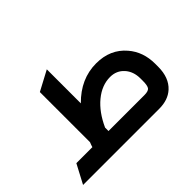

<svg xmlns="http://www.w3.org/2000/svg" viewBox="-124 -899 1153 1153"><g transform="rotate(-45 453.0 -322.5)"><path d="M357 -356Q460 -461 592 -461Q711 -461 781 -379Q841 -310 841 -208V-184Q841 -90 787 -41Q742 0 667 0H20L84 -121H220Q224 -135 231 -152V-578L357 -645ZM716 -189V-208Q716 -268 681.5 -306Q647 -344 593 -344Q523 -344 460.5 -292.5Q398 -241 357 -150V-121H662Q695 -121 705.5 -134Q716 -147 716 -189Z"/></g></svg>

Font: Space Grotesk SemiBold
Style: Regular
Weight: 600
Designer: Florian Karsten
Foundry: Florian Karsten
Version: Version 2.000